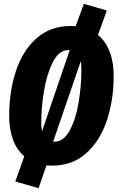

<svg xmlns="http://www.w3.org/2000/svg" viewBox="-20 -849 620 1005"><path d="M575 -451Q575 -326 539.5 -219Q504 -112 431.5 -47Q359 18 252 18Q233 18 223 17L182 136L60 101L107 -31Q68 -64 48 -118Q28 -172 28 -244Q28 -369 63 -476Q98 -583 170.5 -648Q243 -713 350 -713Q368 -713 376 -712L419 -829L539 -794L493 -666Q533 -633 554 -578.5Q575 -524 575 -451ZM196 -208Q196 -178 200 -162L345 -587H339Q289 -587 257 -524.5Q225 -462 210.5 -374Q196 -286 196 -208ZM406 -483Q406 -510 403 -529L258 -107H263Q314 -107 346 -168Q378 -229 392 -316Q406 -403 406 -483Z"/></svg>

Font: Fira Sans Extra Condensed ExtraBold
Style: Italic
Weight: 800
Width: 3
Italic angle: -8°
Designer: Carrois Corporate & Edenspiekermann AG
Foundry: Carrois Corporate GbR & Edenspiekermann AG
Version: Version 4.203